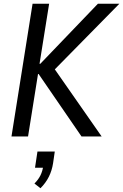

<svg xmlns="http://www.w3.org/2000/svg" viewBox="-20 -725 654 1020"><path d="M41 0 153 -705H241L190 -386H194L500 -705H614L253 -338L250 -387L520 0H413L185 -332H182L129 0ZM195 275 163 250Q184 229 195 206.5Q206 184 210 156L223 166H166L179 80H271L262 142Q256 181 239.5 214Q223 247 195 275Z"/></svg>

Font: Nunito Sans 10pt Condensed Medium
Style: Italic
Weight: 500
Width: 3
Italic angle: -9°
Designer: Vernon Adams
Foundry: Vernon Adams
Version: Version 3.101;gftools[0.9.27]